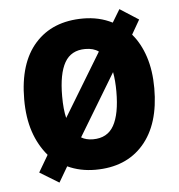

<svg xmlns="http://www.w3.org/2000/svg" viewBox="-48 -624 667 716"><g transform="rotate(-5 285.5 -266.5)"><path d="M529 -274Q529 -139 464 -64.5Q399 10 284 10Q227 10 180 -12L146 46L74 2L111 -61Q77 -101 59.5 -153.5Q42 -206 42 -274Q42 -410 107 -483Q172 -556 287 -556Q347 -556 396 -531L425 -579L495 -534L464 -480Q495 -444 512 -392Q529 -340 529 -274ZM184 -274Q184 -224 192 -192L335 -428Q316 -442 285 -442Q232 -442 208 -400Q184 -358 184 -274ZM387 -274Q387 -315 381 -347L241 -115Q259 -104 285 -104Q339 -104 363 -147Q387 -190 387 -274Z"/></g></svg>

Font: Noto Sans Devanagari UI SemiCondensed
Style: Bold
Weight: 700
Width: 4
Designer: Jelle Bosma - Monotype Design Team
Foundry: Monotype Imaging Inc.
Version: Version 2.004; ttfautohint (v1.8.4.7-5d5b)